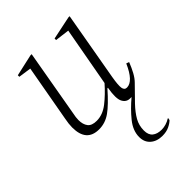

<svg xmlns="http://www.w3.org/2000/svg" viewBox="-205 -557 894 894"><g transform="rotate(-45 242.5 -110.0)"><path d="M143 10Q60 10 60 -85Q60 -108 66 -138L116 -417L53 -426V-436L160 -460H168L110 -129Q105 -106 105 -89Q105 -60 118 -43Q131 -26 163 -26Q203 -26 240 -55Q277 -84 313 -125L366 -417L295 -426V-436L410 -460H418L358 -119Q350 -72 353 -54Q356 -36 372 -36Q413 -36 449 -118L463 -113Q452 -85 440 -63Q428 -41 414 -27Q374 13 345.5 43Q317 73 301.5 100.5Q286 128 286 161Q286 190 302.5 203.5Q319 217 348 217Q362 217 377 212.5Q392 208 404 200H407L405 211Q394 222 375 231Q356 240 330 240Q294 240 271.5 220.5Q249 201 249 167Q249 125 281 85.5Q313 46 356 10Q352 10 346 10Q322 10 310 -13Q298 -36 308 -95L309 -98H305Q254 -40 219 -15Q184 10 143 10Z"/></g></svg>

Font: Spectral ExtraLight
Style: Italic
Weight: 275
Italic angle: -10°
Designer: Jean-Baptiste Levee
Foundry: Production Type
Version: Version 2.001